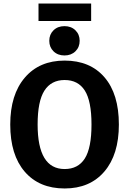

<svg xmlns="http://www.w3.org/2000/svg" viewBox="-20 -1051 731 1087"><path d="M496 -932H198V-1031H496ZM283 -879.5Q307 -903 345 -903Q383 -903 407 -879.5Q431 -856 431 -820Q431 -784 407 -760.5Q383 -737 345 -737Q307 -737 283 -760.5Q259 -784 259 -820Q259 -856 283 -879.5ZM346 -708Q490 -708 571.5 -613.5Q653 -519 653 -346Q653 -176 571 -80Q489 16 346 16Q202 16 120 -79Q38 -174 38 -346Q38 -515 120.5 -611.5Q203 -708 346 -708ZM193 -346Q193 -94 346 -94Q422 -94 460 -153.5Q498 -213 498 -346Q498 -479 460 -538.5Q422 -598 346 -598Q270 -598 231.5 -538Q193 -478 193 -346Z"/></svg>

Font: FiraGO SemiBold
Style: Regular
Weight: 600
Designer: bBox Type
Foundry: bBox Type GmbH
Version: Version 1.001;PS 001.001;hotconv 1.0.88;makeotf.lib2.5.64775